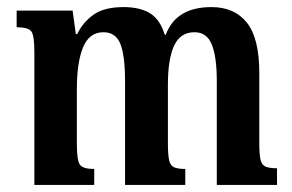

<svg xmlns="http://www.w3.org/2000/svg" viewBox="-20 -522 825 542"><path d="M246 0H77V-376Q77 -420 69 -432.5Q61 -445 27 -445V-492H185L194 -426H198Q214 -459 244 -480.5Q274 -502 329 -502Q375 -502 403.5 -484.5Q432 -467 445 -424H448Q477 -502 577 -502Q642 -502 677 -458Q712 -414 712 -316V-118Q712 -86 715.5 -71Q719 -56 730 -51.5Q741 -47 762 -47V0H592V-294Q592 -361 578 -396Q564 -431 529 -431Q489 -431 471.5 -393Q454 -355 454 -284V-117Q454 -85 457.5 -69.5Q461 -54 472 -49.5Q483 -45 503 -45V0H333V-294Q333 -364 320 -397.5Q307 -431 272 -431Q232 -431 214.5 -388.5Q197 -346 197 -272V-114Q197 -68 206 -56.5Q215 -45 246 -45Z"/></svg>

Font: Noto Serif Armenian ExtraCondensed
Style: Bold
Weight: 700
Width: 2
Designer: Monotype Design Team
Foundry: Monotype Imaging Inc.
Version: Version 2.008; ttfautohint (v1.8.4.7-5d5b)